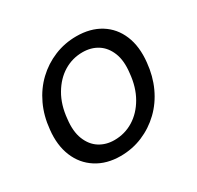

<svg xmlns="http://www.w3.org/2000/svg" viewBox="-121 -665 840 817"><g transform="rotate(-30 298.5 -256.0)"><path d="M253 12Q185 12 135.5 -19.5Q86 -51 63 -107Q40 -163 48 -236Q54 -300 79 -353Q104 -406 144 -444Q184 -482 235 -503Q286 -524 343 -524Q412 -524 461 -493.5Q510 -463 533 -407.5Q556 -352 548 -277Q542 -214 517.5 -161Q493 -108 453 -69.5Q413 -31 362 -9.5Q311 12 253 12ZM264 -60Q315 -60 357.5 -86Q400 -112 428 -160.5Q456 -209 462 -275Q469 -333 453 -372.5Q437 -412 405.5 -432Q374 -452 332 -452Q282 -452 240 -426.5Q198 -401 169.5 -352.5Q141 -304 135 -238Q128 -180 144 -140Q160 -100 191.5 -80Q223 -60 264 -60Z"/></g></svg>

Font: DM Sans 12pt
Style: Italic
Weight: 400
Italic angle: -10°
Version: Version 4.004;gftools[0.9.30]